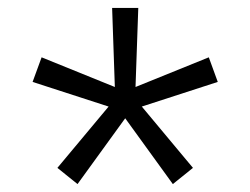

<svg xmlns="http://www.w3.org/2000/svg" viewBox="-20 -594 626 480"><path d="M412.1 -133.8 462.4 -174.3 334.5 -327.6 524.4 -389.2 502 -450.7 318.8 -376.5 325.7 -574.2H260.3L267.1 -376.5L84 -450.7L61.5 -389.2L251.5 -327.6L123.5 -174.3L173.8 -133.8L293 -298.3Z"/></svg>

Font: Cascadia Code PL Light
Style: Regular
Weight: 300
Monospace: yes
Designer: Aaron Bell
Foundry: Saja Typeworks
Version: Version 2404.023